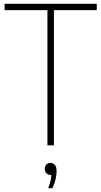

<svg xmlns="http://www.w3.org/2000/svg" viewBox="-20 -760 530 1004"><path d="M228 0V-707H4V-740H486V-707H262V0ZM232 224Q242.5 197 245.8 177Q249 157 249 139L251 155H245Q231.5 155 222.8 146Q214 137 214 123Q214 109.5 222.2 100.8Q230.5 92 243 92Q258 92 267 102.5Q276 113 276 135Q276 153 270.8 176.8Q265.5 200.5 254 224Z"/></svg>

Font: Encode Sans Condensed Thin
Style: Regular
Weight: 100
Width: 3
Designer: Multiple Designers
Foundry: Impallari Type
Version: Version 3.002